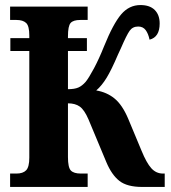

<svg xmlns="http://www.w3.org/2000/svg" viewBox="-20 -740 675 760"><path d="M632 -53V0H543Q483 0 452.5 -24Q422 -48 401 -98L330 -268Q314 -305 296 -318Q278 -331 249 -331V-118Q249 -77 260.5 -65Q272 -53 300 -53H327V0H20V-53H45Q71 -53 83.5 -66Q96 -79 96 -116V-538H21V-589H96V-600Q96 -637 83.5 -649Q71 -661 45 -661H20V-714H327V-661H298Q270 -661 259.5 -649Q249 -637 249 -596V-589H324V-538H249V-387Q275 -387 290 -393.5Q305 -400 319 -416Q332 -432 352 -469.5Q372 -507 392 -557Q428 -646 459.5 -683Q491 -720 536 -720Q573 -720 592.5 -700.5Q612 -681 612 -647Q612 -593 572 -583Q567 -607 556.5 -621Q546 -635 527 -635Q505 -635 493 -618Q481 -601 459 -550L447 -524Q421 -463 402 -432Q383 -401 361 -382Q403 -375 433.5 -350Q464 -325 487 -271L540 -144Q560 -95 579 -74Q598 -53 625 -53Z"/></svg>

Font: Noto Serif CondExtraBold
Style: Regular
Weight: 800
Width: 3
Designer: Monotype Design Team
Foundry: Monotype Imaging Inc.
Version: Version 1.001